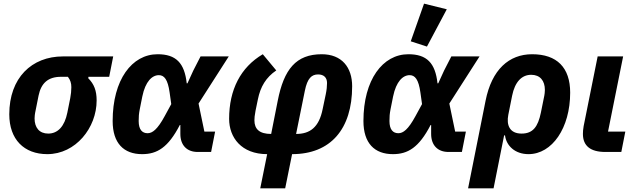

<svg xmlns="http://www.w3.org/2000/svg" viewBox="-20 -835 3495 1055"><path d="M580 -413 602 -525H326C154 -525 31 -407 31 -207C31 -69 112 12 240 12C396 12 511 -133 511 -283C511 -337 497 -373 465 -405L466 -413ZM353 -413C367 -395 372 -378 372 -356C372 -336 370 -318 366 -296L350 -216C335 -141 298 -101 245 -101C196 -101 170 -134 170 -184C170 -197 172 -209 173 -215L192 -310C206 -378 244 -413 315 -413Z M1162 -112H1103L1071 -266L1237 -525H1082L1042 -447L1010 -377H1006C994 -489 947 -537 846 -537C705 -537 599 -397 599 -170C599 -48 660 12 761 12C843 12 904 -24 968 -148H971V-99C971 -36 1008 0 1066 0H1140ZM791 -103C762 -103 742 -122 742 -170C742 -194 743 -209 748 -235L762 -305C779 -388 816 -422 853 -422C882 -422 902 -399 912 -327L921 -263L885 -197C845 -123 817 -103 791 -103Z M1410 200H1547L1585 12C1796 12 1915 -125 1915 -361C1915 -465 1858 -537 1748 -537C1607 -537 1540 -455 1506 -281L1470 -99C1405 -99 1378 -126 1378 -174C1378 -186 1379 -200 1384 -226L1397 -289C1411 -359 1442 -410 1498 -448L1424 -537C1302 -465 1239 -342 1239 -182C1239 -80 1306 12 1448 12ZM1655 -336C1669 -406 1693 -426 1728 -426C1759 -426 1777 -409 1777 -379C1777 -361 1775 -341 1770 -317L1753 -236C1733 -135 1683 -99 1607 -99Z M2435 -784 2310 -815 2237 -608 2326 -579ZM2540 -112H2481L2449 -266L2615 -525H2460L2420 -447L2388 -377H2384C2372 -489 2325 -537 2224 -537C2083 -537 1977 -397 1977 -170C1977 -48 2038 12 2139 12C2221 12 2282 -24 2346 -148H2349V-99C2349 -36 2386 0 2444 0H2518ZM2169 -103C2140 -103 2120 -122 2120 -170C2120 -194 2121 -209 2126 -235L2140 -305C2157 -388 2194 -422 2231 -422C2260 -422 2280 -399 2290 -327L2299 -263L2263 -197C2223 -123 2195 -103 2169 -103Z M2552 200H2692L2750 -91H2755C2762 -34 2810 12 2884 12C3014 12 3113 -132 3113 -326C3113 -464 3040 -537 2904 -537C2777 -537 2682 -453 2648 -281ZM2846 -101C2780 -101 2762 -148 2773 -204L2794 -309C2809 -384 2846 -424 2899 -424C2948 -424 2974 -391 2974 -341C2974 -328 2972 -316 2971 -310L2952 -216C2936 -138 2908 -101 2846 -101Z M3416 -112H3321L3404 -525H3264L3187 -142C3184 -127 3183 -109 3183 -99C3183 -33 3225 0 3306 0H3394Z"/></svg>

Font: LVC Sans
Style: Bold Italic
Weight: 700
Italic angle: -11.31°
Designer: Mike Abbink, Paul van der Laan, Pieter van Rosmalen
Foundry: Bold Monday
Version: Version 3.0